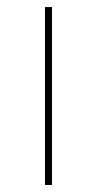

<svg xmlns="http://www.w3.org/2000/svg" viewBox="-20 -526 277 546"><path d="M127.9 -505.9V0H107.9V-505.9Z"/></svg>

Font: Datalegreya
Style: Gradient
Weight: 400
Designer: Figs Lab
Foundry: Figs Lab
Version: Version 1.002;PS 001.002;hotconv 1.0.70;makeotf.lib2.5.58329